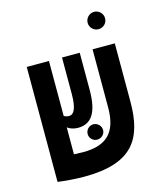

<svg xmlns="http://www.w3.org/2000/svg" viewBox="-114 -849 815 945"><g transform="rotate(-15 293.0 -376.5)"><path d="M197.8 9.3C444.8 9.3 512.7 -98.6 512.7 -289.1V-585.9H399.4V-289.6C399.4 -161.1 342.3 -108.9 224.1 -108.9C212.9 -108.9 195.8 -109.4 177.2 -110.4V-247.6C190.9 -237.8 208.5 -231 231 -231C295.9 -231 334 -275.9 334 -397V-585.9H243.7V-400.9C243.7 -325.7 227.5 -298.8 203.6 -298.8C192.9 -298.8 184.6 -301.3 177.2 -306.2V-585.9H64V-0.5H64.9V0C99.1 4.9 157.7 9.3 197.8 9.3ZM454.1 -673.8C478.5 -673.8 498.5 -693.4 498.5 -717.8C498.5 -742.2 478.5 -762.2 454.1 -762.2C429.7 -762.2 409.7 -742.2 409.7 -717.8C409.7 -693.4 429.7 -673.8 454.1 -673.8ZM307.1 -150.4C328.6 -150.4 346.7 -167.5 346.7 -189C346.7 -210.4 328.6 -228.5 307.1 -228.5C285.6 -228.5 268.1 -210.4 268.1 -189C268.1 -167.5 285.6 -150.4 307.1 -150.4Z"/></g></svg>

Font: Cascadia Mono SemiBold
Style: Regular
Weight: 600
Monospace: yes
Designer: Aaron Bell
Foundry: Saja Typeworks
Version: Version 2404.023